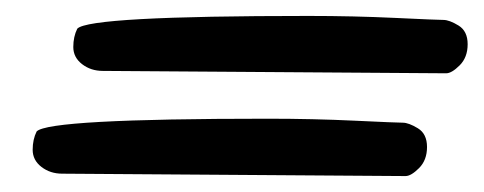

<svg xmlns="http://www.w3.org/2000/svg" viewBox="-20 -436 607 241"><path d="M489 -215 58 -218Q43 -218 32 -226.5Q21 -235 21 -248Q21 -261 26 -271Q41 -287 316 -287Q373 -287 425.5 -284.5Q478 -282 485.5 -282Q493 -282 504.5 -275Q516 -268 516 -251.5Q516 -235 506 -225Q496 -215 489 -215ZM540 -344 109 -347Q94 -347 83 -355.5Q72 -364 72 -377Q72 -390 77 -400Q92 -416 367 -416Q424 -416 476.5 -413.5Q529 -411 536.5 -411Q544 -411 555.5 -404Q567 -397 567 -380.5Q567 -364 557 -354Q547 -344 540 -344Z"/></svg>

Font: Mrs Sheppards
Style: Regular
Weight: 400
Version: Version 1.000